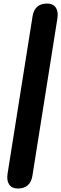

<svg xmlns="http://www.w3.org/2000/svg" viewBox="-20 -873 345 1081"><path d="M22.5 105.6 163.5 -782.4Q175.7 -853 245.3 -853Q278.4 -853 293.7 -830.9Q309.1 -808.9 303.3 -770.2L162.3 117.8Q150.1 188.4 80.5 188.4Q47.4 188.4 32.1 166.3Q16.7 144.3 22.5 105.6Z"/></svg>

Font: SN Pro Thin
Style: Italic
Weight: 200
Italic angle: -9°
Designer: Tobias Whetton
Foundry: Supernotes
Version: Version 1.003;Glyphs 3.3 (3324)